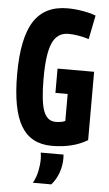

<svg xmlns="http://www.w3.org/2000/svg" viewBox="-61 -749 566 999"><g transform="rotate(5 222.0 -250.0)"><path d="M19 -345Q19 -534 75 -622Q131 -710 251 -710Q289 -710 330 -703Q371 -696 399 -685L374 -560Q350 -568 320.5 -573Q291 -578 267 -578Q209 -578 183.5 -522Q158 -466 158 -337Q158 -215 177 -165.5Q196 -116 239 -116Q271 -116 290 -125V-266H226V-393H417V-36Q341 10 231 10Q121 10 70 -76Q19 -162 19 -345ZM150 210Q167 178 173.5 145.5Q180 113 180 83Q180 74 179 65.5Q178 57 177 50H296Q297 60 297 69Q297 110 283.5 146.5Q270 183 246 210Z"/></g></svg>

Font: Georama Condensed
Style: Bold
Weight: 700
Width: 3
Designer: Jean-Baptiste Levee
Foundry: Production Type
Version: Version 1.000